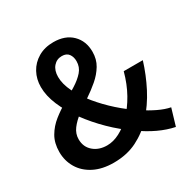

<svg xmlns="http://www.w3.org/2000/svg" viewBox="-149 -782 920 932"><g transform="rotate(-30 311.0 -316.0)"><path d="M230 11Q166 11 120 -12.5Q74 -36 50 -76.5Q26 -117 26 -166Q26 -216 47 -252Q68 -288 101.5 -314.5Q135 -341 172.5 -362.5Q210 -384 243.5 -405Q277 -426 298 -450Q319 -474 319 -507Q319 -531 307 -547.5Q295 -564 269 -564Q240 -564 221.5 -542.5Q203 -521 203 -485Q203 -445 225.5 -399Q248 -353 285.5 -307.5Q323 -262 369 -221Q415 -180 463 -149Q501 -124 537.5 -106.5Q574 -89 605 -83L577 11Q488 -7 393 -75Q336 -114 284.5 -164.5Q233 -215 192.5 -270.5Q152 -326 129 -380.5Q106 -435 106 -484Q106 -528 125.5 -564Q145 -600 181.5 -621.5Q218 -643 267 -643Q333 -643 371 -605.5Q409 -568 409 -508Q409 -466 389.5 -433.5Q370 -401 339 -374.5Q308 -348 273.5 -325Q239 -302 208 -279Q177 -256 157.5 -230Q138 -204 138 -173Q138 -130 168 -104Q198 -78 244 -78Q279 -78 314.5 -96.5Q350 -115 381 -146Q419 -185 447.5 -236Q476 -287 493 -350H600Q578 -279 544.5 -214Q511 -149 461 -93Q418 -46 361 -17.5Q304 11 230 11Z"/></g></svg>

Font: Narnoor SemiBold
Style: Regular
Weight: 600
Designer: S. Sridhar Murthy
Foundry: SIL International
Version: Version 3.000